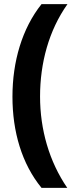

<svg xmlns="http://www.w3.org/2000/svg" viewBox="-20 -747 367 925"><path d="M40 -281C40 -113 85 42 180 158H304C217 31 173 -123 173 -282C173 -443 215 -600 305 -727H180C86 -609 40 -450 40 -281Z"/></svg>

Font: Noto Sans Lao Looped SemiCondensed
Style: Bold
Weight: 700
Width: 4
Designer: Mark Frömberg, Ben Mitchell
Foundry: The Fontpad Ltd
Version: Version 1.002